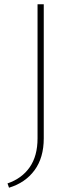

<svg xmlns="http://www.w3.org/2000/svg" viewBox="-20 -678 363 895"><path d="M155 -658H184V-33Q184 57 141 115.5Q98 174 22 197L15 177Q82 154 118.5 101.5Q155 49 155 -33Z"/></svg>

Font: Ysabeau Infant Extralight
Style: Regular
Weight: 200
Designer: Christian Thalmann (Catharsis Fonts)
Version: Version 0.003